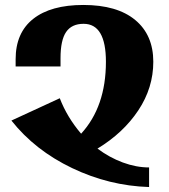

<svg xmlns="http://www.w3.org/2000/svg" viewBox="-20 -744 683 774"><path d="M373 -145Q421 -109 475 -89Q529 -69 581 -69V10Q420 5 270.5 -66.5Q121 -138 26 -258L221 -348Q250 -272 307 -205Q407 -314 407 -495Q407 -648 317 -648Q269 -648 246.5 -615Q224 -582 224 -510V-476H43V-505Q43 -612 114 -668Q185 -724 316 -724Q452 -724 525 -663.5Q598 -603 598 -495Q598 -390 537.5 -299Q477 -208 373 -145Z"/></svg>

Font: Noto Serif Armenian Black Narrow
Style: Regular
Weight: 900
Width: 4
Designer: Monotype Design team
Foundry: Monotype Imaging Inc.
Version: Version 1.000